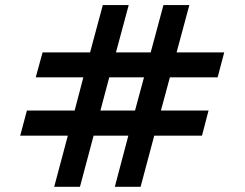

<svg xmlns="http://www.w3.org/2000/svg" viewBox="-20 -740 968 760"><path d="M194.5 -0.5H296.5L350.5 -203H488L434.5 -0.5H536.5L590.5 -203H779.5L805.5 -302.5H617L652.5 -434H841.5L867.5 -532.5H679L729.5 -720H627L576.5 -532.5H439L489.5 -720H387L336.5 -532.5H148.5L121.5 -434H310L275.5 -302.5H86.5L60 -203H248.5ZM377.5 -302.5 412.5 -434H550L514.5 -302.5Z"/></svg>

Font: Eudonet SemiBold
Style: Regular
Weight: 600
Designer: Mikhail Sharanda
Foundry: Mikhail Sharanda
Version: Version 4.503;Glyphs 3.1.2 (3151)